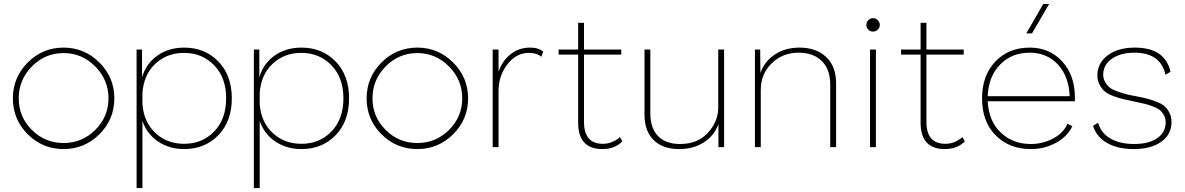

<svg xmlns="http://www.w3.org/2000/svg" viewBox="-20 -754 6071 984"><path d="M46 -250Q46 -357 122 -433.5Q198 -510 306 -510Q413 -510 489.5 -433.5Q566 -357 566 -250Q566 -142 489.5 -66Q413 10 306 10Q198 10 122 -66Q46 -142 46 -250ZM536 -250Q536 -345 468 -413.5Q400 -482 306 -482Q211 -482 143.5 -413.5Q76 -345 76 -250Q76 -155 143.5 -88Q211 -21 306 -21Q401 -21 468.5 -88.5Q536 -156 536 -250Z M708 -500V-358Q729 -429 787 -469.5Q845 -510 924 -510Q1030 -510 1099 -439Q1168 -368 1168 -250Q1168 -132 1099 -61Q1030 10 924 10Q848 10 790.5 -28.5Q733 -67 710 -134V210H680V-500ZM710 -221Q717 -128 776.5 -72.5Q836 -17 924 -17Q1017 -17 1078 -80.5Q1139 -144 1139 -250Q1139 -356 1077.5 -419.5Q1016 -483 923 -483Q836 -483 776.5 -427.5Q717 -372 710 -278Z M1309 -500V-358Q1330 -429 1388 -469.5Q1446 -510 1525 -510Q1631 -510 1700 -439Q1769 -368 1769 -250Q1769 -132 1700 -61Q1631 10 1525 10Q1449 10 1391.5 -28.5Q1334 -67 1311 -134V210H1281V-500ZM1311 -221Q1318 -128 1377.5 -72.5Q1437 -17 1525 -17Q1618 -17 1679 -80.5Q1740 -144 1740 -250Q1740 -356 1678.5 -419.5Q1617 -483 1524 -483Q1437 -483 1377.5 -427.5Q1318 -372 1311 -278Z M1859 -250Q1859 -357 1935 -433.5Q2011 -510 2119 -510Q2226 -510 2302.5 -433.5Q2379 -357 2379 -250Q2379 -142 2302.5 -66Q2226 10 2119 10Q2011 10 1935 -66Q1859 -142 1859 -250ZM2349 -250Q2349 -345 2281 -413.5Q2213 -482 2119 -482Q2024 -482 1956.5 -413.5Q1889 -345 1889 -250Q1889 -155 1956.5 -88Q2024 -21 2119 -21Q2214 -21 2281.5 -88.5Q2349 -156 2349 -250Z M2697 -510Q2741 -510 2764 -489L2754 -463Q2731 -483 2690 -483Q2626 -483 2580.5 -424.5Q2535 -366 2535 -286V0H2505V-500H2535V-386Q2554 -442 2596.5 -476Q2639 -510 2697 -510Z M2973 -129Q2973 -17 3070 -17Q3117 -17 3157 -51L3170 -30Q3132 10 3067 10Q2943 10 2943 -126V-474H2843V-500H2943V-637H2973V-500H3164V-474H2973Z M3460 10Q3377 10 3330 -36Q3283 -82 3283 -168V-500H3313V-174Q3313 -97 3352.5 -56.5Q3392 -16 3465 -16Q3556 -16 3608.5 -74Q3661 -132 3661 -203V-500H3691V0H3662V-118Q3641 -59 3587.5 -24.5Q3534 10 3460 10Z M4077 -510Q4163 -510 4214 -462Q4265 -414 4265 -327V0H4235V-319Q4235 -399 4191.5 -441.5Q4148 -484 4073 -484Q3991 -484 3935 -429.5Q3879 -375 3879 -293V0H3849V-500H3876L3877 -380Q3898 -440 3951.5 -475Q4005 -510 4077 -510Z M4478.5 -602Q4468 -592 4454 -592Q4440 -592 4430 -602Q4420 -612 4420 -626Q4420 -640 4430 -650.5Q4440 -661 4454 -661Q4468 -661 4478.5 -650.5Q4489 -640 4489 -626Q4489 -612 4478.5 -602ZM4439 0V-500H4469V0Z M4728 -129Q4728 -17 4825 -17Q4872 -17 4912 -51L4925 -30Q4887 10 4822 10Q4698 10 4698 -126V-474H4598V-500H4698V-637H4728V-500H4919V-474H4728Z M5263 10Q5153 10 5083 -60Q5013 -130 5013 -250Q5013 -367 5081 -438.5Q5149 -510 5257 -510Q5359 -510 5424 -439Q5489 -368 5489 -253Q5489 -239 5488 -235H5042Q5047 -134 5108.5 -75Q5170 -16 5263 -16Q5324 -16 5377 -44Q5430 -72 5451 -120L5476 -107Q5449 -53 5391 -21.5Q5333 10 5263 10ZM5042 -261H5462Q5458 -363 5401.5 -423.5Q5345 -484 5257 -484Q5165 -484 5105.5 -423Q5046 -362 5042 -261ZM5240 -583 5327 -734H5357L5269 -583Z M5790 10Q5710 10 5655 -20.5Q5600 -51 5582 -109L5608 -125Q5622 -72 5671 -44Q5720 -16 5792 -16Q5868 -16 5911 -46Q5954 -76 5954 -127Q5954 -148 5945 -164Q5936 -180 5924 -190Q5912 -200 5887.5 -209Q5863 -218 5844.5 -222.5Q5826 -227 5792 -234Q5757 -241 5736 -246Q5715 -251 5686.5 -261.5Q5658 -272 5642.5 -285Q5627 -298 5615.5 -319.5Q5604 -341 5604 -368Q5604 -430 5656.5 -470Q5709 -510 5796 -510Q5951 -510 5979 -386L5953 -371Q5928 -484 5794 -484Q5723 -484 5678.5 -453Q5634 -422 5634 -372Q5634 -350 5644.5 -332.5Q5655 -315 5668.5 -304.5Q5682 -294 5708 -285Q5734 -276 5751.5 -271.5Q5769 -267 5801 -261Q5838 -254 5857 -249Q5876 -244 5904.5 -233.5Q5933 -223 5947.5 -210.5Q5962 -198 5973 -177Q5984 -156 5984 -129Q5984 -65 5931.5 -27.5Q5879 10 5790 10Z"/></svg>

Font: Human Sans ExtraLight
Style: Regular
Weight: 200
Designer: Tim Radville
Foundry: Continuum
Version: Version 1.000;FEAKit 1.0